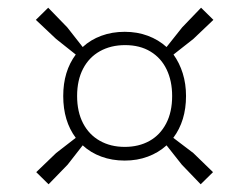

<svg xmlns="http://www.w3.org/2000/svg" viewBox="-20 -619 646 498"><path d="M481.5 -222 532.5 -172.5 500.5 -141 451.5 -192 412 -242Q391 -223 363.5 -212.8Q336 -202.5 303.5 -202.5Q270.5 -202.5 242.8 -212.8Q215 -223 194.5 -242L155.5 -192L106 -141L74 -172.5L125.5 -222L176.5 -261.5Q144 -305 144 -370Q144 -434 176.5 -477.5L125.5 -518L73 -567.5L105 -599L154.5 -548L194.5 -497Q215 -516 242.8 -526.2Q270.5 -536.5 303.5 -536.5Q336 -536.5 363.5 -526.2Q391 -516 412 -497L452.5 -548L501.5 -599L533.5 -567.5L481.5 -518L430 -477.5Q445.5 -456 454 -428.8Q462.5 -401.5 462.5 -370Q462.5 -305.5 429.5 -261.5ZM426.5 -370Q426.5 -409 412.2 -438.8Q398 -468.5 370.5 -485.2Q343 -502 304.5 -502Q267.5 -502 239.2 -486.2Q211 -470.5 195.5 -440.8Q180 -411 180 -370Q180 -329 195.5 -299.2Q211 -269.5 239 -253.8Q267 -238 303.5 -238Q340 -238 367.8 -253.5Q395.5 -269 411 -298.8Q426.5 -328.5 426.5 -370Z"/></svg>

Font: Encode Sans Expanded ExtraLight
Style: Regular
Weight: 275
Width: 7
Designer: Multiple Designers
Foundry: Impallari Type
Version: Version 2.000